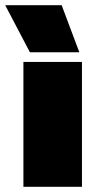

<svg xmlns="http://www.w3.org/2000/svg" viewBox="-55 -718 370 738"><path d="M-35 -698H182L250 -517H60ZM35 -480H260V0H35Z"/></svg>

Font: Prompt Black
Style: Regular
Weight: 900
Designer: Katatrad Team
Foundry: CadsonDemak
Version: Version 1.001